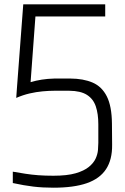

<svg xmlns="http://www.w3.org/2000/svg" viewBox="-20 -860 578 885"><path d="M226.2 5.2Q176.5 5.2 133.8 0.1Q91 -5 39 -16.3V-68.7Q70 -63.3 97.8 -59Q125.7 -54.7 156.8 -52.3Q187.8 -50 226.3 -50Q289.3 -50 328.5 -61.3Q367.7 -72.7 389.5 -90.6Q411.3 -108.5 420.7 -128.8Q430 -149.2 431.6 -168.6Q433.2 -188 433.2 -201V-287.2Q433.2 -335.2 421.6 -369.6Q410 -404 380.9 -422.6Q351.8 -441.2 299.2 -441.7H230.8Q206 -441.7 176.5 -439Q147 -436.3 116.2 -429.2Q85.5 -422 54.8 -408.7L58.5 -460L87.2 -840H465V-784H143.3L121 -481.3Q146 -488.8 172.8 -493Q199.7 -497.2 231.3 -498H303.7Q364 -497.8 406.8 -479.4Q449.5 -461 472.3 -415.9Q495.2 -370.8 496 -290.5L496.8 -192.7Q497.7 -124.5 469 -80.6Q440.3 -36.7 380.4 -15.7Q320.5 5.2 226.2 5.2Z"/></svg>

Font: Matangi Light
Style: Regular
Weight: 300
Designer: Prashant Pant
Foundry: The Graphic Ant
Version: Version 3.002